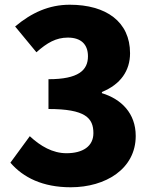

<svg xmlns="http://www.w3.org/2000/svg" viewBox="-20 -778 649 812"><path d="M279 14C427 14 554 -64 554 -203C554 -299 493 -359 411 -384V-389C490 -421 530 -479 530 -553C530 -686 429 -758 275 -758C187 -758 113 -724 44 -666L134 -557C179 -597 217 -619 267 -619C322 -619 352 -591 352 -540C352 -481 312 -443 185 -443V-317C341 -317 375 -279 375 -215C375 -159 330 -130 261 -130C203 -130 151 -160 106 -202L24 -90C78 -27 161 14 279 14Z"/></svg>

Font: Noto Sans JP Black
Style: Regular
Weight: 900
Designer: Ryoko NISHIZUKA  (kana, bopomofo & ideographs); Paul D. Hunt (Latin, Greek & Cyrillic); Sandoll Communications , Soo-you
Foundry: Adobe
Version: Version 2.002;hotconv 1.0.116;makeotfexe 2.5.65601